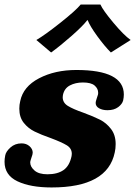

<svg xmlns="http://www.w3.org/2000/svg" viewBox="-21 -815 595 845"><path d="M139 -639Q177 -661 245.5 -715.5Q314 -770 334 -795H421Q432 -770 478 -715Q524 -660 554 -639L467 -584Q439 -612 407 -656Q375 -700 365 -726H363Q343 -700 293.5 -656.5Q244 -613 204 -584ZM-1 -103Q-1 -116 2 -131Q5 -148 25 -166Q45 -184 74 -184Q95 -184 109 -171.5Q123 -159 123 -143Q123 -136 117 -120Q116 -117 114 -110.5Q112 -104 112 -100Q112 -81 131 -64.5Q150 -48 188 -48Q232 -48 258.5 -66.5Q285 -85 294 -128Q295 -132 295 -138Q295 -162 273 -175.5Q251 -189 203 -207Q160 -222 131.5 -236Q103 -250 83.5 -274.5Q64 -299 64 -337Q64 -354 68 -370Q81 -434 151 -470.5Q221 -507 315 -507Q524 -507 524 -399Q524 -387 521 -373Q517 -357 499 -343.5Q481 -330 452 -330Q430 -330 415 -338.5Q400 -347 400 -362Q400 -368 404 -379.5Q408 -391 410 -398Q411 -401 411 -407Q411 -425 395.5 -438.5Q380 -452 344 -452Q311 -452 286.5 -439Q262 -426 256 -397Q255 -393 255 -387Q255 -363 277.5 -349Q300 -335 346 -319Q392 -302 419.5 -288Q447 -274 467.5 -247.5Q488 -221 488 -181Q488 -161 484 -144Q452 10 206 10Q113 10 56 -17Q-1 -44 -1 -103Z"/></svg>

Font: Trirong Black
Style: Italic
Weight: 900
Italic angle: -12°
Designer: Katatrad Team
Foundry: CadsonDemak
Version: Version 1.001